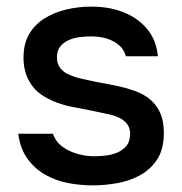

<svg xmlns="http://www.w3.org/2000/svg" viewBox="-20 -554 550 580"><path d="M260 6Q223 6 186 -1Q149 -8 117 -26Q85 -44 63 -74.5Q41 -105 35 -150H140Q148 -126 168.5 -111Q189 -96 214.5 -89Q240 -82 265 -82Q280 -82 298.5 -84Q317 -86 334 -93Q351 -100 362 -113.5Q373 -127 373 -150Q373 -168 363.5 -180Q354 -192 337.5 -199.5Q321 -207 298 -211Q253 -221 201.5 -230.5Q150 -240 111 -264Q97 -273 86 -284.5Q75 -296 67 -311Q59 -326 55 -343Q51 -360 51 -380Q51 -421 67.5 -450Q84 -479 113 -497.5Q142 -516 179 -525Q216 -534 257 -534Q310 -534 353 -517Q396 -500 424 -467Q452 -434 457 -384H360Q354 -411 325.5 -427.5Q297 -444 254 -444Q239 -444 221.5 -442Q204 -440 188 -433Q172 -426 162 -413.5Q152 -401 152 -381Q152 -362 161.5 -349Q171 -336 189.5 -328Q208 -320 232 -315Q266 -307 305.5 -300Q345 -293 370 -285Q403 -276 426.5 -259Q450 -242 462.5 -216Q475 -190 475 -153Q475 -105 456 -74.5Q437 -44 405.5 -26Q374 -8 335.5 -1Q297 6 260 6Z"/></svg>

Font: Onest Medium
Style: Regular
Weight: 500
Designer: Dmitri Voloshin, Andrey Kudryavtsev
Foundry: Dmitri Voloshin, Andrey Kudryavtsev
Version: Version 1.000;gftools[0.9.33]